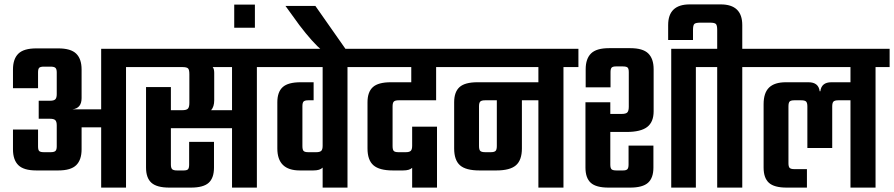

<svg xmlns="http://www.w3.org/2000/svg" viewBox="-20 -853 4065 873"><path d="M621 -631V-548H553V0H440V-274H351V-174Q351 -126 326.5 -102Q302 -78 245 -78H145Q88 -78 63.5 -102Q39 -126 39 -174V-264H153V-187Q153 -171 158.5 -166Q164 -161 180 -161H210Q226 -161 232 -166.5Q238 -172 238 -187V-283Q238 -300 231.5 -306.5Q225 -313 208 -313H156V-395H208Q225 -395 231.5 -401.5Q238 -408 238 -425V-524Q238 -539 232 -544.5Q226 -550 210 -550H180Q164 -550 158.5 -545Q153 -540 153 -524V-452H39V-537Q39 -585 63.5 -609Q88 -633 145 -633H245Q302 -633 326.5 -609Q351 -585 351 -537V-407Q351 -361 310 -356H440V-631Z M1217 -631V-548H1148V0H1035V-270H757V-105Q757 -89 763 -83.5Q769 -78 785 -78H815Q830 -78 835 -83.5Q840 -89 840 -105V-208H953V-91Q953 -44 929 -22Q905 0 848 0H750Q693 0 668.5 -22Q644 -44 644 -91V-457H757V-352H809Q828 -352 834.5 -359Q841 -366 841 -385V-516Q841 -536 835 -542Q829 -548 809 -548H581V-631ZM1035 -352V-548H947Q954 -540 954 -522V-397Q954 -368 940 -352Z M1045 -832H1139V-727H1045Z M1629 -631V-548H1560V0H1447V-91Q1435 -78 1405 -78H1343Q1241 -78 1241 -178V-388Q1241 -435 1265.5 -457Q1290 -479 1347 -479H1406V-397H1382Q1366 -397 1360.5 -391.5Q1355 -386 1355 -370V-189Q1355 -172 1360.5 -166.5Q1366 -161 1382 -161H1418Q1434 -161 1440.5 -167Q1447 -173 1447 -190V-548H1177V-631Z M1414 -826 1557 -622H1446Q1401 -660 1341 -739L1278 -826Z M1963 -397H1793Q1777 -397 1771 -391.5Q1765 -386 1765 -369V-189Q1765 -172 1770.5 -166.5Q1776 -161 1792 -161H1825Q1841 -161 1847.5 -167Q1854 -173 1854 -190V-277H1967V0H1854V-90Q1842 -78 1813 -78H1766Q1705 -78 1678 -101.5Q1651 -125 1651 -178V-388Q1651 -435 1675.5 -457Q1700 -479 1757 -479H1850V-548H1583V-631H2032V-548H1963Z M2610 -631V-548H2542V0H2428V-397H2353V-178Q2353 -125 2326 -101.5Q2299 -78 2237 -78H2160Q2098 -78 2071.5 -101.5Q2045 -125 2045 -178V-388Q2045 -435 2069.5 -457Q2094 -479 2151 -479H2428V-548H1992V-631ZM2239 -189V-397H2186Q2170 -397 2164 -391.5Q2158 -386 2158 -370V-189Q2158 -172 2164 -166.5Q2170 -161 2187 -161H2211Q2227 -161 2233 -166.5Q2239 -172 2239 -189Z M3032 -631H3213V-548H3144V0H3032ZM2749 -634H2846Q2903 -634 2927.5 -610Q2952 -586 2952 -538V-347Q2952 -298 2922.5 -275.5Q2893 -253 2829 -253H2755V-105Q2755 -89 2760.5 -83.5Q2766 -78 2783 -78H2813Q2827 -78 2832.5 -83.5Q2838 -89 2838 -105V-191H2951V-91Q2951 -44 2926.5 -22Q2902 0 2845 0H2747Q2690 0 2666 -22Q2642 -44 2642 -91V-388H2755V-335H2807Q2826 -335 2832.5 -342Q2839 -349 2839 -368V-525Q2839 -541 2833.5 -546Q2828 -551 2811 -551H2781Q2766 -551 2761 -545.5Q2756 -540 2756 -525V-456H2643V-538Q2643 -586 2667.5 -610Q2692 -634 2749 -634Z M3423 -631V-548H3355V0H3241V-548H3173V-631H3241V-717Q3241 -738 3235 -744Q3229 -750 3208 -750H3165Q3143 -750 3137 -744Q3131 -738 3131 -717V-671H3018V-739Q3018 -833 3116 -833H3257Q3355 -833 3355 -739V-631Z M4025 -631V-548H3961V0H3847V-397H3792Q3775 -397 3769.5 -391Q3764 -385 3764 -369V-180H3651V-369Q3651 -385 3645.5 -391Q3640 -397 3623 -397H3592Q3576 -397 3570.5 -391.5Q3565 -386 3565 -369V-111Q3565 -95 3570.5 -89.5Q3576 -84 3592 -84H3649V0H3557Q3500 0 3476 -22Q3452 -44 3452 -91V-379Q3452 -431 3477 -455Q3502 -479 3553 -479H3656Q3702 -479 3707 -438H3710Q3715 -479 3760 -479H3847V-548H3383V-631Z"/></svg>

Font: Teko Medium
Style: Regular
Weight: 500
Designer: Manushi Parikh, Jonny Pinhorn
Foundry: Indian Type Foundry
Version: Version 1.106;PS 1.0;hotconv 1.0.78;makeotf.lib2.5.61930; tt